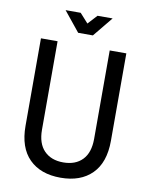

<svg xmlns="http://www.w3.org/2000/svg" viewBox="-94 -921 780 1001"><g transform="rotate(10 296.0 -420.5)"><path d="M296 12Q190 12 130 -48Q70 -108 70 -223V-686H158V-218Q158 -145 195 -107Q232 -69 296 -69Q361 -69 397.5 -107Q434 -145 434 -218V-686H522V-223Q522 -108 462 -48Q402 12 296 12ZM256 -748 171 -853H251L295 -804L340 -853H420L334 -748Z"/></g></svg>

Font: Archivo Narrow
Style: Regular
Weight: 400
Designer: Hector Gatti
Foundry: Omnibus-Type
Version: Version 3.002